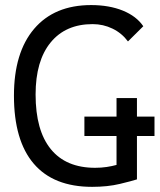

<svg xmlns="http://www.w3.org/2000/svg" viewBox="-20 -723 626 753"><path d="M341.3 9.8Q189.9 9.8 112.3 -81.1Q34.7 -171.9 34.7 -347.7Q34.7 -517.1 114 -610.1Q193.4 -703.1 337.4 -703.1Q408.2 -703.1 461.7 -681.4Q515.1 -659.7 542 -620.1L481.9 -560.5Q457.5 -593.3 421.1 -610.8Q384.8 -628.4 343.3 -628.4Q237.3 -628.4 178.5 -556.4Q119.6 -484.4 119.6 -352.5Q119.6 -211.4 179.2 -138.2Q238.8 -64.9 353 -64.9Q377 -64.9 398.2 -68.1Q419.4 -71.3 437 -76.2V-189.5H311V-265.6H437V-338.4H517.1V-265.6H585.9V-189.5H517.1V-19.5Q497.6 -13.2 450 -1.7Q402.3 9.8 341.3 9.8Z"/></svg>

Font: Cascadia Code NF SemiLight
Style: Regular
Weight: 350
Monospace: yes
Designer: Aaron Bell
Foundry: Saja Typeworks
Version: Version 2404.023; ttfautohint (v1.8.4)